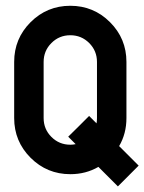

<svg xmlns="http://www.w3.org/2000/svg" viewBox="-20 -606 502 668"><path d="M29.3 -195.3V-390.6Q29.3 -471.7 86.4 -528.8Q143.6 -585.9 224.6 -585.9Q305.7 -585.9 362.8 -528.8Q419.9 -471.7 419.9 -390.6V-195.3Q419.9 -141.1 394.5 -97.7L462.4 -29.8L426.3 6.3L390.1 42.5L322.3 -25.4Q278.8 0 224.6 0Q143.6 0 86.4 -57.1Q29.3 -114.3 29.3 -195.3H131.8Q131.8 -156.7 158.9 -129.6Q186 -102.5 224.6 -102.5Q234.4 -102.5 243.2 -104.5L217.3 -130.4L253.9 -166.5L290 -202.6L315.9 -176.8Q317.4 -185.5 317.4 -195.3V-390.6Q317.4 -429.2 290.3 -456.3Q263.2 -483.4 224.6 -483.4Q186 -483.4 158.9 -456.3Q131.8 -429.2 131.8 -390.6V-195.3Z"/></svg>

Font: NAYAKA
Style: Regular
Weight: 400
Designer: R.S. Wihananto
Foundry: R.S. Wihananto
Version: Version 1.92